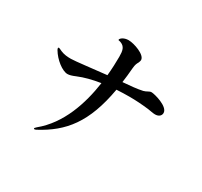

<svg xmlns="http://www.w3.org/2000/svg" viewBox="-165 -992 1329 1262"><g transform="rotate(30 500.0 -360.5)"><path d="M775 -548C757 -548 747 -534 722 -528C683 -519 625 -514 575 -510C580 -545 584 -581 587 -620C590 -654 596 -662 603 -675C606 -683 609 -690 609 -696C609 -737 514 -769 473 -769C438 -769 414 -750 414 -738C414 -734 420 -736 431 -732C469 -719 474 -689 474 -643C474 -600 472 -551 467 -500C370 -490 236 -473 205 -473C178 -473 153 -475 127 -486C113 -492 105 -497 101 -497C98 -497 96 -495 96 -491C96 -489 96 -486 100 -479C133 -423 196 -375 235 -375C250 -375 267 -380 293 -391C341 -411 395 -425 459 -435C435 -268 375 -85 236 29C227 37 224 41 224 44C224 47 226 48 229 48C232 48 236 47 242 44C415 -48 518 -174 566 -447C600 -449 633 -450 665 -450C711 -450 757 -447 809 -441C827 -439 848 -433 866 -433C894 -433 911 -448 911 -469C911 -519 796 -548 775 -548Z"/></g></svg>

Font: Shippori Mincho OTF
Style: Bold
Weight: 800
Designer: FONTDASU
Foundry: FONTDASU / Google Inc. / but / Adobe
Version: Version 3.300;hotconv 1.0.109;makeotfexe 2.5.65596